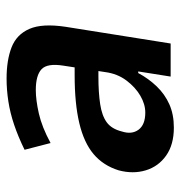

<svg xmlns="http://www.w3.org/2000/svg" viewBox="-2 -550 561 598"><g transform="rotate(-90 279.0 -250.5)"><path d="M181 10Q128 10 94 -14Q60 -38 48 -77.5Q36 -117 48 -162Q63 -210 98.5 -240Q134 -270 195 -284.5Q256 -299 344 -299H388L378 -225H341Q290 -225 254 -219.5Q218 -214 197.5 -199Q177 -184 169 -152Q159 -121 174.5 -100Q190 -79 228 -79Q254 -79 280.5 -94.5Q307 -110 328 -138Q349 -166 354 -204L374 -334Q382 -384 363 -402Q344 -420 298 -420Q267 -420 225 -410.5Q183 -401 133 -374L112 -455Q153 -475 190 -487.5Q227 -500 263 -505.5Q299 -511 334 -511Q391 -511 431 -495.5Q471 -480 488.5 -440Q506 -400 495 -327L443 0H340L356 -101H351Q334 -69 309.5 -43.5Q285 -18 253.5 -4Q222 10 181 10Z"/></g></svg>

Font: Nunito Sans 7pt Condensed
Style: Bold Italic
Weight: 700
Width: 3
Italic angle: -9°
Designer: Vernon Adams
Foundry: Vernon Adams
Version: Version 3.101;gftools[0.9.27]